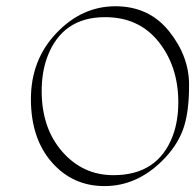

<svg xmlns="http://www.w3.org/2000/svg" viewBox="-20 -566 634 623"><path d="M505.9 -43.9Q423.3 37.6 319.8 37.8Q216.3 38.1 148.4 -39.1Q80.6 -116.2 80.3 -243.9Q80.1 -371.6 163.1 -458.7Q246.1 -545.9 355 -545.7Q463.9 -545.4 528.6 -464.6Q593.3 -383.8 593.5 -291.5Q593.8 -199.2 573.5 -144.8Q553.2 -90.3 505.9 -43.9ZM348.1 2.4Q492.2 2.4 540.5 -125Q558.6 -173.3 558.6 -235.4Q558.1 -351.1 494.4 -430.7Q430.7 -510.3 321.3 -510.3Q181.2 -510.7 132.8 -379.4Q115.2 -330.6 115.2 -269.5Q115.7 -149.4 182.4 -73.5Q249 2.4 348.1 2.4Z"/></svg>

Font: ML-NILA02
Style: Regular
Weight: 400
Version: Version ML-NILA02 1.0